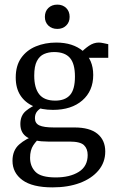

<svg xmlns="http://www.w3.org/2000/svg" viewBox="-20 -610 505 830"><path d="M435 45Q435 92 405.5 127Q376 162 325 181Q274 200 207 200Q120 200 77 168.5Q34 137 34 85Q34 40 63 14.5Q92 -11 134 -25L157 -18Q138 -3 124 18Q110 39 110 72Q110 109 133.5 133Q157 157 221 157Q282 157 320.5 133Q359 109 359 60Q359 33 343 17.5Q327 2 280 2H187Q129 2 98.5 -16Q68 -34 68 -74Q68 -111 92.5 -131Q117 -151 147 -162L166 -147Q150 -140 140.5 -128.5Q131 -117 131 -99Q131 -77 150 -68Q169 -59 213 -59H302Q368 -59 401.5 -31.5Q435 -4 435 45ZM383 -286Q383 -217 336 -176Q289 -135 209 -135Q160 -135 124 -151Q88 -167 68 -198Q48 -229 48 -275Q48 -326 71.5 -359.5Q95 -393 135 -409.5Q175 -426 223 -426Q295 -426 339 -389Q383 -352 383 -286ZM128 -283Q128 -230 149.5 -202.5Q171 -175 219 -175Q261 -175 282.5 -199Q304 -223 304 -279Q304 -335 282 -360Q260 -385 214 -385Q190 -385 170.5 -376.5Q151 -368 139.5 -346Q128 -324 128 -283ZM343 -360 323 -376Q344 -398 364.5 -412Q385 -426 407 -426Q416 -426 427 -423.5Q438 -421 448 -419V-360ZM281 -537Q281 -514 266 -499.5Q251 -485 228 -485Q204 -485 189 -499.5Q174 -514 174 -537Q174 -561 189 -575.5Q204 -590 228 -590Q251 -590 266 -575.5Q281 -561 281 -537Z"/></svg>

Font: Yrsa
Style: Regular
Weight: 400
Designer: Anna Giedrys (Yrsa+Rasa design), David Brezina (Yrsa art-direction, Rasa art-direction, design)
Foundry: Rosetta Type Foundry
Version: Version 2.004